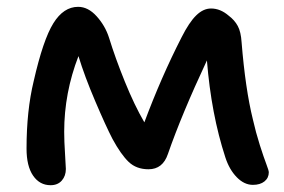

<svg xmlns="http://www.w3.org/2000/svg" viewBox="-20 -504 837 565"><path d="M128.9 41Q96.7 41 77.4 12.9Q58.1 -15.1 58.1 -66.9Q58.1 -178.2 79.1 -265.1Q106.9 -387.2 137 -435.5Q167 -483.9 210 -483.9Q239.3 -483.9 264.4 -456.1Q289.6 -428.2 300.8 -393.1Q319.3 -333 347.4 -263.7Q375.5 -194.3 404.8 -144Q454.1 -276.4 514.2 -394Q536.6 -438.5 557.4 -458.7Q578.1 -479 601.1 -479Q628.4 -479 652.8 -458Q670.4 -444.8 679.7 -427.5Q689 -410.2 690.9 -379.9Q702.1 -241.7 724.1 -152.8Q732.9 -113.8 744.6 -77.1Q756.3 -40.5 763.7 -21.2Q771 -2 771 2.9Q771 19.5 758.3 29.8Q745.6 40 724.1 40Q698.7 40 676.8 17.6Q654.8 -4.9 643.1 -41Q601.6 -168 588.9 -326.2Q514.2 -166.5 474.1 -50.8Q459 -5.9 417 -5.9Q381.3 -5.9 358.6 -27.6Q335.9 -49.3 311 -95.2Q291.5 -132.8 260.3 -206.1Q229 -279.3 210.9 -338.9Q168.9 -230.5 168.9 -116.2Q168.9 -88.4 171.4 -50.8Q173.8 -13.2 173.8 -6.8Q173.8 13.7 161.9 27.3Q149.9 41 128.9 41Z"/></svg>

Font: Shantell Sans Bouncy
Style: Regular
Weight: 500
Designer: Stephen Nixon, Anya Danilova, Shantell Martin
Foundry: Arrow Type
Version: Version 1.006;[9816181b4]